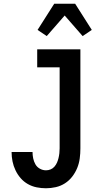

<svg xmlns="http://www.w3.org/2000/svg" viewBox="-20 -999 540 1027"><path d="M226 8Q201 8 176 3Q151 -2 129 -14.5Q107 -27 90.5 -46Q74 -65 63 -88Q52 -111 47 -135.5Q42 -160 42 -185V-186H154Q154 -169 157.5 -152Q161 -135 169.5 -120Q178 -105 193.5 -96.5Q209 -88 226 -88Q239 -88 251 -93Q263 -98 271.5 -108Q280 -118 285 -129.5Q290 -141 293 -153.5Q296 -166 297.5 -179Q299 -192 299 -205V-639H179V-735H410V-205Q410 -178 406.5 -151.5Q403 -125 393 -100.5Q383 -76 366.5 -54.5Q350 -33 327.5 -18.5Q305 -4 278.5 2Q252 8 226 8ZM230 -806 181 -839 270 -979H382L471 -839L422 -806L326 -916Z"/></svg>

Font: Iosevka SS18
Style: Bold
Weight: 700
Monospace: yes
Designer: Belleve Invis
Foundry: Belleve Invis
Version: Version 25.1.1; ttfautohint (v1.8.4)